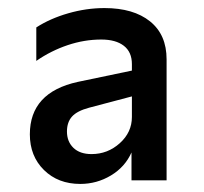

<svg xmlns="http://www.w3.org/2000/svg" viewBox="-20 -795 505 476"><path d="M54 -462Q54 -566 173 -592L307 -620V-636Q307 -666 287 -681.5Q267 -697 231 -697Q189 -697 147.5 -683Q106 -669 70 -644V-727Q104 -749 149 -762Q194 -775 239 -775Q311 -775 352 -742Q393 -709 393 -648V-348H306V-417Q290 -381 255 -360Q220 -339 179 -339Q124 -339 89 -373.5Q54 -408 54 -462ZM207 -413Q247 -413 277 -440Q307 -467 307 -505V-556L201 -528Q171 -520 158.5 -506Q146 -492 146 -469Q146 -444 162 -428.5Q178 -413 207 -413Z"/></svg>

Font: Application Medium
Style: Regular
Weight: 500
Designer: Wei Huang
Foundry: Wei Huang
Version: Version 0.012